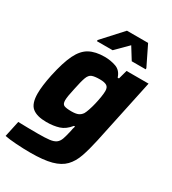

<svg xmlns="http://www.w3.org/2000/svg" viewBox="-220 -835 1035 1156"><g transform="rotate(30 297.5 -257.5)"><path d="M178 206Q129 206 78.5 202.5Q28 199 -1 193L23 82Q54 83 91.5 83.5Q129 84 162 84Q211 84 240 80.5Q269 77 284.5 65.5Q300 54 308 31Q316 8 324 -29Q325 -38 327.5 -47Q330 -56 333 -65H325Q294 -26 256 -14Q218 -2 169 -2Q103 -2 70.5 -28.5Q38 -55 38 -126Q38 -177 55 -259Q77 -361 104.5 -417Q132 -473 173.5 -495.5Q215 -518 278 -518Q320 -518 357 -505Q394 -492 408 -448H417L434 -510H587L491 -58Q476 11 458.5 61.5Q441 112 410 144Q379 176 324 191Q269 206 178 206ZM268 -133Q296 -133 312.5 -139.5Q329 -146 341 -163Q347 -173 355 -196Q363 -219 369.5 -246.5Q376 -274 380 -299.5Q384 -325 384 -341Q384 -367 368.5 -376.5Q353 -386 321 -386Q285 -386 266.5 -379Q248 -372 238 -345Q228 -318 216 -259Q209 -228 205.5 -207Q202 -186 202 -172Q202 -146 217 -139.5Q232 -133 268 -133ZM190 -576V-584L315 -721H462L529 -584V-576H432L381 -658L299 -576Z"/></g></svg>

Font: Saira
Style: Bold Italic
Weight: 700
Italic angle: -12°
Designer: Hector Gatti with collaboration of the Omnibus-Type team
Foundry: Omnibus-Type
Version: Version 1.100; ttfautohint (v1.8.3)